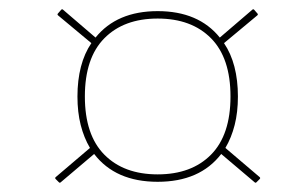

<svg xmlns="http://www.w3.org/2000/svg" viewBox="-20 -522 640 414"><path d="M111 -129Q109 -127 107 -129L100 -136Q98 -138 100 -140L174 -203Q161 -225 154 -252.5Q147 -280 147 -314Q147 -349 154.5 -378Q162 -407 177 -429L105 -489Q103 -491 105 -493L112 -501Q114 -503 116 -501L186 -441Q232 -498 320 -498Q408 -498 454 -441L524 -501Q526 -503 528 -501L535 -493Q537 -491 535 -489L463 -429Q478 -407 485.5 -378Q493 -349 493 -314Q493 -280 486 -252.5Q479 -225 466 -203L540 -140Q542 -138 540 -136L533 -129Q531 -127 529 -129L457 -190Q411 -130 320 -130Q229 -130 183 -190ZM320 -146Q393 -146 435 -188.5Q477 -231 477 -314Q477 -397 435 -439.5Q393 -482 320 -482Q247 -482 205 -439.5Q163 -397 163 -314Q163 -231 205 -188.5Q247 -146 320 -146Z"/></svg>

Font: Sofia Sans Hairline
Style: Italic
Weight: 1
Italic angle: -9°
Designer: Botio Nikoltchev, Ani Petrova
Foundry: lettersoup
Version: Version 4.102